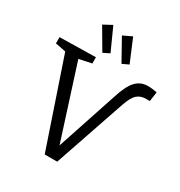

<svg xmlns="http://www.w3.org/2000/svg" viewBox="-213 -1078 1146 1224"><g transform="rotate(30 360.5 -466.0)"><path d="M717 -698 707 -629H683Q641 -630 615 -607Q589 -584 567 -520L389 1H297L82 -633L5 -648V-694L270 -699V-653L178 -634L350 -96L496 -536Q526 -632 561.5 -669Q597 -706 649 -706Q684 -706 717 -698ZM338 -767 291 -744 200 -899 263 -933ZM479 -766 432 -744 344 -902 409 -933Z"/></g></svg>

Font: Bitter Pro
Style: Regular
Weight: 400
Designer: Sol Matas, and Bitter project Authors
Foundry: Sol Matas
Version: Version 1.010